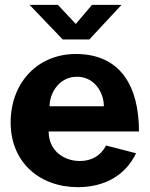

<svg xmlns="http://www.w3.org/2000/svg" viewBox="-20 -763 618 793"><path d="M360 -743 293 -664 219 -743H102L239 -600H349L482 -743ZM181 -220H554C554 -405 479 -540 293 -540C136 -540 24 -422 24 -257C24 -93 143 10 302 10C411 10 498 -38 542 -130L418 -162C396 -119 357 -98 310 -98C244 -98 181 -140 181 -220ZM185 -324C184 -375 222 -446 298 -446C371 -446 409 -380 409 -324Z"/></svg>

Font: 18Franklin
Style: Bold
Weight: 700
Designer: Pablo Impallari, Rodrigo Fuenzalida (Modified by Dan O. Williams)
Version: Version 0.025;PS 000.025;hotconv 1.0.88;makeotf.lib2.5.64775